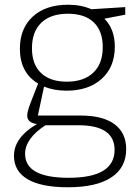

<svg xmlns="http://www.w3.org/2000/svg" viewBox="-20 -553 592 811"><path d="M320 -65Q414 -65 463.5 -28.5Q513 8 513 77Q513 155 450 196.5Q387 238 267 238Q154 238 96.5 204Q39 170 39 105Q39 28 136 -29Q95 -35 95 -64Q95 -78 101.5 -97.5Q108 -117 141 -200Q64 -246 64 -347Q64 -433 118.5 -483Q173 -533 268 -533Q323 -533 366 -514L509 -523V-491L421 -474Q465 -430 465 -356Q465 -270 409.5 -220Q354 -170 261 -170Q209 -170 166 -187L140 -65ZM115 -349Q115 -281 153.5 -244.5Q192 -208 262 -208Q334 -208 374 -246Q414 -284 414 -354Q414 -422 376 -458.5Q338 -495 267 -495Q194 -495 154.5 -457Q115 -419 115 -349ZM464 80Q464 -24 311 -24H172Q86 32 86 97Q86 198 270 198Q464 198 464 80Z"/></svg>

Font: Bitter Pro Light
Style: Regular
Weight: 300
Designer: Sol Matas, and Bitter project Authors
Foundry: Sol Matas
Version: Version 1.010